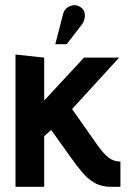

<svg xmlns="http://www.w3.org/2000/svg" viewBox="-20 -723 508 743"><path d="M296 -627Q305 -639 307.5 -652.5Q310 -666 306 -678Q302 -690 289 -697Q276 -705 262 -702.5Q248 -700 237.5 -691Q227 -682 224 -668L194 -552H238ZM358 -160 259 -301 441 -500H305L151 -334V-500L40 -512V0H151V-196L178 -220L256 -111Q276 -83 297 -57.5Q318 -32 345 -16Q372 0 410 0H446V-98H443Q431 -98 418 -103Q405 -108 390.5 -121.5Q376 -135 358 -160Z"/></svg>

Font: Advent Pro
Style: Regular
Weight: 400
Designer: VivaRado, Andreas Kalpakidis
Foundry: VivaRado, Andreas Kalpakidis
Version: Version 3.000